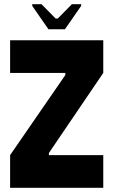

<svg xmlns="http://www.w3.org/2000/svg" viewBox="-20 -891 538 911"><path d="M470 -545 212 -165V-155H470V0H28V-155L290 -535V-545H28V-700H470ZM210 -752 133 -863V-871H177L244 -803H254L321 -871H365V-863L288 -752Z"/></svg>

Font: Phudu
Style: Bold
Weight: 700
Version: Version 1.005;gftools[0.9.23]